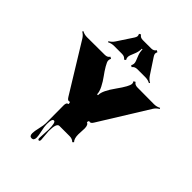

<svg xmlns="http://www.w3.org/2000/svg" viewBox="-324 -1133 1515 1515"><g transform="rotate(45 433.0 -376.0)"><path d="M475.6 -949.2Q505.4 -949.2 517.1 -970.7L532.2 -962.9Q525.4 -948.7 526.9 -939.5Q528.3 -930.2 537.1 -916.5L620.6 -789.6Q637.2 -764.2 662.1 -751L657.2 -743.2Q633.3 -756.3 602.5 -756.3H515.1Q485.4 -756.3 471.2 -735.4L458 -744.6Q471.7 -766.1 461.4 -793.5L443.4 -838.9Q433.1 -866.2 433.1 -895.5H425.8Q425.8 -866.2 415.5 -838.9L397.5 -793.5Q387.2 -766.1 400.9 -744.6L387.2 -735.4Q373 -756.3 343.8 -756.3H256.3Q225.6 -756.3 201.7 -743.2L196.8 -751Q221.7 -764.2 238.3 -789.6L321.8 -916.5Q330.6 -930.2 332 -939.5Q333.5 -948.7 326.7 -962.9L341.8 -970.7Q353.5 -949.2 383.3 -949.2ZM351.6 172.9 356.9 77.1Q356.9 -4.9 336.4 -4.9Q315.9 -4.9 315.9 46.9V61Q315.9 82 325.4 123.5Q335 165 335 186.5Q335 219.7 310.3 219.7Q285.6 219.7 285.6 186.5Q285.6 164.1 295.9 121.1Q306.2 78.1 306.2 55.7L305.2 -143.6Q305.2 -158.7 309.3 -167Q313.5 -175.3 326.7 -179.2L321.8 -197.8Q314.9 -195.8 309.8 -195.8Q304.7 -195.8 299.3 -199.2Q293 -203.6 284.7 -216.8L37.1 -620.1Q22.5 -644 -2.9 -659.2L1.5 -667.5Q25.9 -653.8 56.6 -653.8L253.4 -654.8Q282.7 -654.8 294.9 -675.8L310.1 -667.5Q303.7 -655.8 303.7 -641.8Q303.7 -627.9 323.5 -594.2Q343.3 -560.5 366.9 -528.8Q390.6 -497.1 410.4 -458.5Q430.2 -419.9 430.2 -391.6H440.4V-395.5Q440.4 -441.4 503.9 -529.3Q567.4 -617.2 567.4 -647Q567.4 -654.8 560.5 -667.5L575.7 -675.8Q587.9 -654.8 617.7 -654.8L802.7 -653.8Q833 -653.8 857.4 -667.5L861.8 -659.2Q835.4 -643.6 821.3 -620.1L571.3 -216.8Q558.6 -195.8 545.4 -195.8Q540 -195.8 534.2 -197.8L528.3 -179.7Q551.8 -172.4 551.8 -130.9L548.8 -63Q548.8 -16.1 569.3 4.4L559.1 14.2Q540 -4.9 510.7 -4.9H396.5Q365.2 -4.9 365.2 83.5L372.6 174.3Q372.6 191.4 362.1 191.4Q351.6 191.4 351.6 172.9Z"/></g></svg>

Font: Nosifer Caps
Style: Regular
Weight: 800
Version: Version 001.002